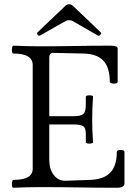

<svg xmlns="http://www.w3.org/2000/svg" viewBox="-20 -881 646 904"><path d="M43 3Q38 3 36.5 -6Q35 -15 37 -24.5Q39 -34 43 -34Q134 -34 134 -86V-575Q134 -629 43 -629Q38 -629 36.5 -638.5Q35 -648 37 -657Q39 -666 43 -666Q108 -663 173 -663Q255 -663 336 -664.5Q417 -666 499 -666Q534 -666 534 -653V-496Q534 -490 525 -488Q516 -486 506.5 -488.5Q497 -491 497 -496Q497 -563 466.5 -595.5Q436 -628 371 -629L232 -632Q212 -634 212 -609V-334H327Q361 -334 372.5 -344.5Q384 -355 384 -389V-425Q384 -430 392.5 -431.5Q401 -433 409.5 -431.5Q418 -430 418 -425Q416 -398 415 -371.5Q414 -345 414 -318Q414 -292 415 -265Q416 -238 418 -211Q418 -207 409.5 -205.5Q401 -204 392.5 -205.5Q384 -207 384 -211V-251Q384 -280 370.5 -287.5Q357 -295 327 -295H212V-128Q212 -84 233.5 -56.5Q255 -29 289 -30L403 -34Q468 -36 499 -68Q530 -100 530 -166Q530 -172 539 -174Q548 -176 557 -174Q566 -172 566 -166V-18Q566 3 531 3Q442 3 352.5 1.5Q263 0 173 0Q108 0 43 3ZM169 -714Q162 -710 157 -717.5Q152 -725 157 -729L284 -850Q294 -861 305 -861Q317 -861 327 -850L454 -729Q459 -725 452.5 -717.5Q446 -710 440 -714L322 -782Q315 -786 305 -786Q296 -786 289 -782Z"/></svg>

Font: Junicode
Style: Regular
Weight: 400
Designer: Peter S. Baker
Version: Version 2.100; ttfautohint (v1.8.4)